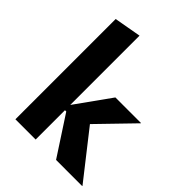

<svg xmlns="http://www.w3.org/2000/svg" viewBox="-206 -834 945 945"><g transform="rotate(45 266.5 -361.5)"><path d="M350 0 217 -204H201V-231L339 -424H517V-422L295 -193L306 -290L532 -2V0ZM67 0V-698L208 -723V0Z"/></g></svg>

Font: Ysabeau ExtraBold
Style: Regular
Weight: 800
Designer: Christian Thalmann (Catharsis Fonts)
Version: Version 2.002